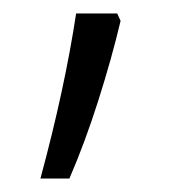

<svg xmlns="http://www.w3.org/2000/svg" viewBox="-20 -136 266 285"><path d="M154 -116 159 -105Q146 -50 126 13Q106 76 83 129H40Q76 -4 93 -116Z"/></svg>

Font: Noto Sans Arabic Light
Style: Regular
Weight: 300
Designer: Monotype Design Team, Nadine Chahine, Nizar Qandah and Khaled Hosny
Foundry: Monotype Imaging Inc.
Version: Version 2.012; ttfautohint (v1.8.4.7-5d5b)